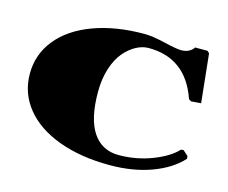

<svg xmlns="http://www.w3.org/2000/svg" viewBox="-82 -642 908 763"><g transform="rotate(15 372.5 -260.0)"><path d="M449.2 -38.1Q521 -38.1 586.2 -63.2Q651.4 -88.4 683.1 -123L693.8 -124L714.8 -105L715.8 -94.2Q671.9 -45.9 596.2 -18.1Q520.5 9.8 424.8 9.8Q305.7 9.8 214.8 -23.7Q124 -57.1 74.5 -118.4Q24.9 -179.7 24.9 -259.8Q24.9 -339.8 75 -401.4Q125 -462.9 215.8 -496.3Q306.6 -529.8 424.8 -529.8Q457.5 -529.8 510 -517.3Q562.5 -504.9 581.1 -504.9Q615.7 -504.9 632.8 -529.8H683.1L691.9 -522L712.9 -321.8L671.9 -318.8L662.1 -325.2Q608.9 -480 455.1 -480Q429.7 -480 404.1 -466.3Q378.4 -452.6 356 -426.5Q333.5 -400.4 319.3 -356.9Q305.2 -313.5 305.2 -259.8Q305.2 -149.4 342.5 -93.8Q379.9 -38.1 449.2 -38.1Z"/></g></svg>

Font: Yokawerad
Style: Regular
Weight: 500
Designer: gluk
Foundry: gluk
Version: Version 0.79